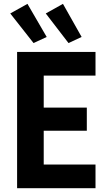

<svg xmlns="http://www.w3.org/2000/svg" viewBox="-20 -994 572 1014"><path d="M70.3 -719.7H484.4V-594.7H210.9V-425.8H438.5V-303.7H210.9V-125H484.4V0H70.3ZM34.2 -922.9 125 -973.6 226.6 -798.8 157.2 -766.6ZM221.7 -922.9 312.5 -973.6 411.1 -798.8 341.8 -766.6Z"/></svg>

Font: Reddit Sans Vanilla
Style: Bold
Weight: 700
Designer: Stephen Hutchings
Foundry: Reddit
Version: Version 1.013